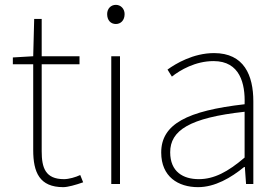

<svg xmlns="http://www.w3.org/2000/svg" viewBox="-20 -759 1155 792"><path d="M241 13C259 13 292 4 323 -7L311 -37C292 -28 264 -20 244 -20C167 -20 152 -67 152 -135V-494H308V-527H152V-681H121L117 -527L33 -522V-494H117V-140C117 -48 143 13 241 13Z M439 0H475V-527H439ZM458 -660C478 -660 494 -675 494 -701C494 -723 478 -739 458 -739C437 -739 422 -723 422 -701C422 -675 437 -660 458 -660Z M797 13C867 13 933 -26 987 -70H990L995 0H1025V-341C1025 -448 987 -540 863 -540C777 -540 704 -496 671 -472L689 -443C723 -470 786 -507 861 -507C970 -507 992 -414 989 -329C752 -302 645 -247 645 -130C645 -30 715 13 797 13ZM800 -20C736 -20 682 -50 682 -131C682 -220 760 -273 989 -298V-109C920 -50 863 -20 800 -20Z"/></svg>

Font: Noto Sans CJK HK Thin
Style: Regular
Weight: 100
Designer: Ryoko NISHIZUKA 西塚涼子 (kana, bopomofo & ideographs); Paul D. Hunt (Latin, Greek & Cyrillic); Sandoll Communications 산돌커뮤니
Foundry: Adobe
Version: Version 2.004;hotconv 1.0.118;makeotfexe 2.5.65603